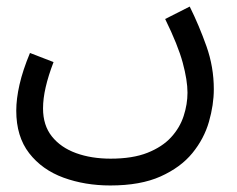

<svg xmlns="http://www.w3.org/2000/svg" viewBox="-20 -338 725 588"><path d="M29.8 1Q29.8 -35.2 39.8 -79.1Q49.8 -123 71.8 -175.8L144 -147.9Q127.9 -106 119.9 -71Q111.8 -36.1 111.8 -5.9Q111.8 45.9 138.9 79.8Q166 113.8 212.9 130.9Q259.8 147.9 318.8 147.9Q386.2 147.9 431.6 129.9Q477.1 111.8 503.9 82.5Q530.8 53.2 542.5 17.1Q554.2 -19 554.2 -54.2Q554.2 -91.8 539.6 -146Q524.9 -200.2 485.8 -279.8L561 -317.9Q589.8 -259.8 612.3 -196.3Q634.8 -132.8 634.8 -64.9Q634.8 -17.1 619.9 34.9Q605 86.9 569.1 130.9Q533.2 174.8 471.7 202.4Q410.2 230 317.9 230Q240.2 230 174.6 206.1Q108.9 182.1 69.3 131.1Q29.8 80.1 29.8 1Z"/></svg>

Font: Kurinto Seri
Style: Regular
Weight: 400
Designer: Kurinto was developed by Clint Goss from a range of fonts that are compatible with the SIL Open Font License Version 1.1
Foundry: Clinton F. Goss
Version: Version 2.196; July 25, 2020